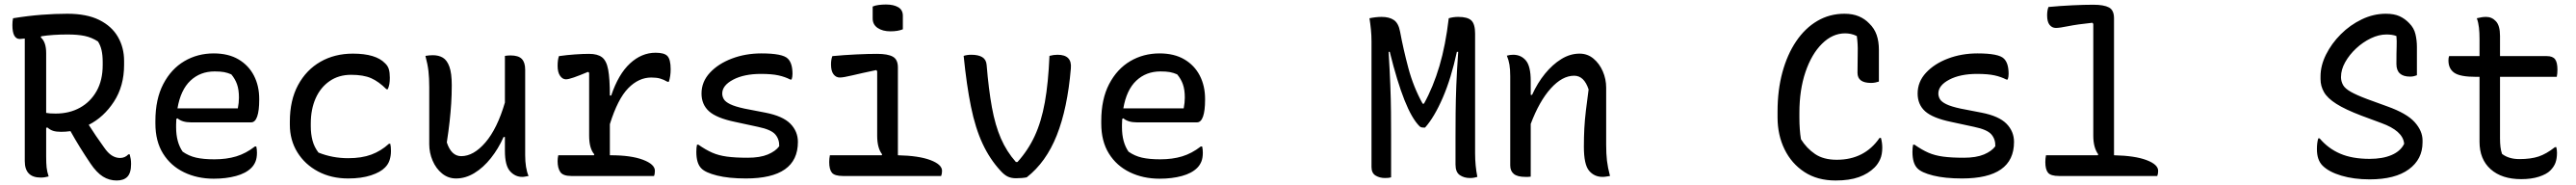

<svg xmlns="http://www.w3.org/2000/svg" viewBox="-20 -781 11440 821"><path d="M196 2Q187 4 179.5 5.5Q172 7 161 7Q90 7 90 -66V-610Q75 -608 68 -608Q35 -608 35 -670Q35 -687 38 -700Q106 -711 165.5 -715.5Q225 -720 279 -720Q365 -720 420.5 -692.5Q476 -665 503.5 -617.5Q531 -570 531 -511V-493Q531 -399 486 -330Q441 -261 374 -227Q390 -202 406.5 -177.5Q423 -153 442 -127Q459 -102 476.5 -91Q494 -80 513 -80Q535 -80 550 -96H556Q559 -85 560.5 -75Q562 -65 562 -53Q562 -13 545 4Q529 20 498 20Q465 20 437 2.5Q409 -15 382 -55Q357 -92 335 -127.5Q313 -163 293 -199Q272 -196 251 -196Q229 -196 215.5 -200.5Q202 -205 191 -215L185 -214V-87Q185 -56 187 -37.5Q189 -19 196 2ZM185 -545V-280Q199 -277 227 -277Q288 -277 335 -303Q382 -329 409 -377Q436 -425 436 -492V-506Q436 -536 431 -558Q426 -580 415 -597Q387 -615 356 -621.5Q325 -628 280 -628Q247 -628 217.5 -626Q188 -624 163 -620L161 -615Q185 -595 185 -545Z M929 -544Q994 -544 1039 -517.5Q1084 -491 1107.5 -445.5Q1131 -400 1131 -342V-338Q1131 -290 1122 -264Q1113 -238 1095 -238H828Q789 -238 768 -256L763 -253Q762 -241 762 -227V-216Q762 -150 791 -108Q818 -89 850.5 -81.5Q883 -74 932 -74Q986 -74 1029 -87Q1072 -100 1112 -131H1118Q1121 -119 1121 -103Q1121 -80 1114.5 -64Q1108 -48 1096 -36Q1072 -12 1028 0Q984 12 929 12Q856 12 797 -16.5Q738 -45 704 -99.5Q670 -154 670 -233V-244Q670 -341 705 -408Q740 -475 798.5 -509.5Q857 -544 929 -544ZM933 -464Q869 -464 825.5 -423Q782 -382 768 -300H1036Q1041 -325 1041 -348Q1041 -383 1032.5 -407Q1024 -431 1007 -451Q991 -458 975 -461Q959 -464 933 -464Z M1547 -543Q1649 -543 1690 -500Q1702 -489 1706.5 -474Q1711 -459 1711 -436Q1711 -420 1709 -408.5Q1707 -397 1702 -385H1696Q1662 -419 1628 -434Q1594 -449 1539 -449Q1484 -449 1443.5 -421Q1403 -393 1381.5 -344.5Q1360 -296 1360 -233V-220Q1360 -187 1367.5 -158Q1375 -129 1394 -104Q1456 -79 1526 -79Q1586 -79 1629 -95Q1672 -111 1707 -143H1713Q1716 -131 1716 -111Q1716 -89 1710 -70.5Q1704 -52 1690 -38Q1670 -17 1627.5 -3Q1585 11 1526 11Q1451 11 1392.5 -20Q1334 -51 1300.5 -105Q1267 -159 1267 -228V-241Q1267 -336 1303.5 -403.5Q1340 -471 1403 -507Q1466 -543 1547 -543Z M1902 -536Q1928 -536 1946.5 -525Q1965 -514 1975.5 -485Q1986 -456 1986 -403Q1986 -360 1983.5 -321.5Q1981 -283 1976.5 -242Q1972 -201 1964 -149Q1984 -88 2028 -88Q2083 -88 2135.5 -149Q2188 -210 2222 -326V-533Q2229 -534 2234.5 -534.5Q2240 -535 2247 -535Q2282 -535 2297 -519.5Q2312 -504 2312 -472V-93Q2312 -35 2327 0Q2320 1 2313 2.5Q2306 4 2299 4Q2267 4 2244.5 -21.5Q2222 -47 2222 -111V-173H2216Q2193 -121 2159.5 -79Q2126 -37 2086.5 -13Q2047 11 2005 11Q1970 11 1943 -11Q1916 -33 1901 -68Q1886 -103 1886 -141V-394Q1886 -435 1882.5 -465.5Q1879 -496 1869 -533Q1887 -536 1902 -536Z M2459 -92H2617L2619 -96Q2596 -122 2596 -179V-458L2591 -462Q2553 -446 2528.5 -437.5Q2504 -429 2493 -429Q2478 -429 2467 -444.5Q2456 -460 2456 -489Q2456 -516 2462 -532Q2497 -537 2533 -539.5Q2569 -542 2596 -542Q2633 -542 2653 -527Q2673 -512 2680.5 -472Q2688 -432 2688 -357H2694Q2726 -452 2777.5 -499.5Q2829 -547 2891 -547Q2929 -547 2943 -533Q2958 -518 2958 -474Q2958 -458 2956 -444.5Q2954 -431 2950 -418H2944Q2927 -428 2911 -432.5Q2895 -437 2872 -437Q2816 -437 2769.5 -389.5Q2723 -342 2688 -230V-92H2691Q2782 -92 2835 -72Q2888 -52 2888 -23Q2888 -9 2884 0H2517Q2480 0 2468 -17.5Q2456 -35 2456 -66Q2456 -79 2459 -92Z M3300 -81Q3355 -81 3389.5 -95.5Q3424 -110 3440 -132Q3441 -163 3422.5 -184.5Q3404 -206 3346 -218L3244 -240Q3162 -257 3128.5 -287Q3095 -317 3095 -366Q3095 -418 3132 -458Q3169 -498 3229.5 -521Q3290 -544 3361 -544Q3455 -544 3478 -521Q3499 -501 3499 -453Q3499 -446 3498 -440Q3497 -434 3495 -428H3489Q3466 -440 3436.5 -446.5Q3407 -453 3359 -453Q3284 -453 3235.5 -427.5Q3187 -402 3187 -366Q3187 -353 3194 -341Q3201 -329 3222.5 -318.5Q3244 -308 3286 -299L3379 -281Q3456 -266 3489.5 -232Q3523 -198 3523 -151Q3523 11 3292 11Q3216 11 3164 -2Q3112 -15 3094 -34Q3072 -56 3072 -107Q3072 -127 3075 -139H3081Q3114 -116 3142.5 -103.5Q3171 -91 3208 -86Q3245 -81 3300 -81Z M3665 -92H3895L3897 -96Q3875 -124 3875 -179V-465L3871 -470Q3804 -456 3764.5 -446.5Q3725 -437 3709 -437Q3692 -437 3681 -451.5Q3670 -466 3670 -495Q3670 -517 3676 -532Q3729 -537 3782 -539.5Q3835 -542 3875 -542Q3922 -542 3944.5 -529.5Q3967 -517 3967 -482V-92Q4060 -90 4111.5 -70.5Q4163 -51 4163 -23Q4163 -16 4162 -10.5Q4161 -5 4159 0H3723Q3686 0 3674 -14.5Q3662 -29 3662 -62Q3662 -77 3665 -92ZM3855 -752Q3866 -757 3882 -759Q3898 -761 3914 -761Q3948 -761 3968.5 -749Q3989 -737 3989 -711V-651Q3967 -642 3934 -642Q3899 -642 3877 -657Q3855 -672 3855 -699Z M4293 -538Q4324 -538 4341.5 -527.5Q4359 -517 4361 -493Q4370 -384 4384.5 -304.5Q4399 -225 4424.5 -166.5Q4450 -108 4491 -62H4498Q4545 -114 4574.5 -177.5Q4604 -241 4619.5 -327Q4635 -413 4640 -533Q4658 -538 4676 -538Q4741 -538 4735 -477Q4720 -300 4672.5 -180.5Q4625 -61 4539 6Q4529 8 4516.5 9Q4504 10 4491 10Q4470 10 4454.5 2.5Q4439 -5 4422 -24Q4375 -75 4343 -143.5Q4311 -212 4291.5 -307.5Q4272 -403 4259 -533Q4274 -538 4293 -538Z M5129 -544Q5194 -544 5239 -517.5Q5284 -491 5307.5 -445.5Q5331 -400 5331 -342V-338Q5331 -290 5322 -264Q5313 -238 5295 -238H5028Q4989 -238 4968 -256L4963 -253Q4962 -241 4962 -227V-216Q4962 -150 4991 -108Q5018 -89 5050.5 -81.5Q5083 -74 5132 -74Q5186 -74 5229 -87Q5272 -100 5312 -131H5318Q5321 -119 5321 -103Q5321 -80 5314.5 -64Q5308 -48 5296 -36Q5272 -12 5228 0Q5184 12 5129 12Q5056 12 4997 -16.5Q4938 -45 4904 -99.5Q4870 -154 4870 -233V-244Q4870 -341 4905 -408Q4940 -475 4998.5 -509.5Q5057 -544 5129 -544ZM5133 -464Q5069 -464 5025.5 -423Q4982 -382 4968 -300H5236Q5241 -325 5241 -348Q5241 -383 5232.5 -407Q5224 -431 5207 -451Q5191 -458 5175 -461Q5159 -464 5133 -464Z M6157 6Q6148 9 6130 9Q6106 9 6088 -2Q6070 -13 6070 -40V-597Q6070 -624 6067.5 -649.5Q6065 -675 6061 -700Q6090 -706 6115 -706Q6149 -706 6169.5 -692Q6190 -678 6197 -640Q6211 -564 6233.5 -479.5Q6256 -395 6297 -321H6303Q6344 -395 6371.5 -487.5Q6399 -580 6413 -700Q6433 -706 6455 -706Q6497 -706 6513.5 -690Q6530 -674 6530 -632V-101Q6530 -73 6532.5 -47Q6535 -21 6540 4Q6533 6 6525.5 7.5Q6518 9 6507 9Q6481 9 6462 -4Q6443 -17 6443 -51V-172Q6443 -224 6443.5 -279.5Q6444 -335 6446.5 -401Q6449 -467 6455 -551H6449Q6424 -434 6386.5 -347.5Q6349 -261 6308 -215H6299Q6289 -215 6283 -221Q6249 -255 6216.5 -336.5Q6184 -418 6151 -551H6146Q6151 -468 6153.5 -403.5Q6156 -339 6156.5 -284.5Q6157 -230 6157 -178Z M6777 3Q6770 4 6764.5 4Q6759 4 6753 4Q6718 4 6702 -9Q6686 -22 6686 -47V-442Q6686 -473 6682.5 -494Q6679 -515 6671 -534Q6678 -536 6685 -537Q6692 -538 6699 -538Q6734 -538 6755.5 -512.5Q6777 -487 6777 -422V-360H6783Q6807 -413 6840.5 -454Q6874 -495 6913 -519Q6952 -543 6994 -543Q7029 -543 7055.5 -521Q7082 -499 7097 -464.5Q7112 -430 7112 -392V-139Q7112 -98 7115.5 -68Q7119 -38 7129 0Q7121 1 7113 2.5Q7105 4 7096 4Q7059 4 7036 -23.5Q7013 -51 7013 -130Q7013 -173 7015 -211Q7017 -249 7022 -290.5Q7027 -332 7034 -384Q7014 -445 6970 -445Q6917 -445 6866 -388.5Q6815 -332 6777 -231Z M8131 20Q8050 20 7992.5 -17.5Q7935 -55 7904 -118.5Q7873 -182 7873 -260V-286Q7873 -381 7894.5 -460Q7916 -539 7955.5 -597.5Q7995 -656 8049.5 -688Q8104 -720 8170 -720Q8207 -720 8234 -708.5Q8261 -697 8280 -677Q8303 -655 8313 -626Q8323 -597 8323 -560V-419Q8317 -417 8308 -415Q8299 -413 8288 -413Q8228 -413 8228 -458Q8228 -514 8229 -549.5Q8230 -585 8225 -621Q8211 -628 8198 -630.5Q8185 -633 8173 -633Q8117 -633 8070.5 -587Q8024 -541 7997 -461.5Q7970 -382 7970 -280V-259Q7970 -205 7977 -163Q8002 -123 8039.5 -97.5Q8077 -72 8136 -72Q8259 -72 8326 -169H8332Q8335 -159 8336.5 -147.5Q8338 -136 8338 -126Q8338 -95 8328.5 -74Q8319 -53 8304 -38Q8276 -10 8234 5Q8192 20 8131 20Z M8700 -81Q8755 -81 8789.5 -95.5Q8824 -110 8840 -132Q8841 -163 8822.5 -184.5Q8804 -206 8746 -218L8644 -240Q8562 -257 8528.5 -287Q8495 -317 8495 -366Q8495 -418 8532 -458Q8569 -498 8629.5 -521Q8690 -544 8761 -544Q8855 -544 8878 -521Q8899 -501 8899 -453Q8899 -446 8898 -440Q8897 -434 8895 -428H8889Q8866 -440 8836.5 -446.5Q8807 -453 8759 -453Q8684 -453 8635.5 -427.5Q8587 -402 8587 -366Q8587 -353 8594 -341Q8601 -329 8622.5 -318.5Q8644 -308 8686 -299L8779 -281Q8856 -266 8889.5 -232Q8923 -198 8923 -151Q8923 11 8692 11Q8616 11 8564 -2Q8512 -15 8494 -34Q8472 -56 8472 -107Q8472 -127 8475 -139H8481Q8514 -116 8542.5 -103.5Q8571 -91 8608 -86Q8645 -81 8700 -81Z M9065 -92H9295L9297 -96Q9275 -126 9275 -179V-675L9271 -680Q9204 -673 9164.5 -665Q9125 -657 9109 -657Q9092 -657 9081 -670.5Q9070 -684 9070 -713Q9070 -735 9076 -750Q9129 -755 9182 -757.5Q9235 -760 9275 -760Q9322 -760 9344.5 -748Q9367 -736 9367 -700V-92Q9460 -90 9511.5 -70.5Q9563 -51 9563 -23Q9563 -16 9562 -10.5Q9561 -5 9559 0H9123Q9086 0 9074 -14.5Q9062 -29 9062 -62Q9062 -77 9065 -92Z M10574 -720Q10611 -720 10635 -709Q10659 -698 10678 -678Q10699 -657 10705.5 -629.5Q10712 -602 10712 -573V-447Q10707 -445 10699 -443Q10691 -441 10682 -441Q10621 -441 10621 -497Q10621 -549 10622 -574.5Q10623 -600 10621 -621Q10611 -625 10599.5 -626.5Q10588 -628 10577 -628Q10543 -628 10507.5 -611Q10472 -594 10442 -566Q10412 -538 10393.5 -505Q10375 -472 10375 -440V-435Q10376 -418 10384.5 -403Q10393 -388 10418.5 -373.5Q10444 -359 10492 -341L10580 -309Q10667 -278 10702 -239Q10737 -200 10737 -158V-149Q10737 -74 10676 -29.5Q10615 15 10502 15Q10432 15 10376.5 -1.5Q10321 -18 10293 -46Q10268 -71 10268 -119Q10268 -148 10274 -167H10280Q10318 -122 10371.5 -99Q10425 -76 10502 -76Q10560 -76 10599.5 -93Q10639 -110 10655 -142V-146Q10648 -201 10554 -235L10465 -268Q10394 -295 10354.5 -320Q10315 -345 10299.5 -372Q10284 -399 10284 -430V-442Q10284 -490 10308.5 -539Q10333 -588 10374 -629Q10415 -670 10467 -695Q10519 -720 10574 -720Z M10855 -532H10990V-609Q10990 -636 10987.5 -658.5Q10985 -681 10978 -700Q11001 -706 11019 -706Q11045 -706 11063 -686.5Q11081 -667 11081 -622V-532H11289Q11315 -532 11325.5 -518Q11336 -504 11336 -472Q11336 -454 11333 -440H11081V-168Q11081 -146 11083 -129Q11085 -112 11090 -98Q11120 -75 11167 -75Q11218 -75 11252.5 -86.5Q11287 -98 11325 -128H11331Q11334 -115 11334 -103Q11334 -78 11327.5 -59.5Q11321 -41 11304 -24Q11288 -8 11254.5 3Q11221 14 11175 14Q11089 14 11039.5 -30Q10990 -74 10990 -152V-440H10974Q10904 -440 10878 -458Q10852 -476 10852 -513Q10852 -525 10855 -532Z"/></svg>

Font: Recursive Mn Csl St
Style: Regular
Weight: 400
Monospace: yes
Version: Version 1.079;hotconv 1.0.112;makeotfexe 2.5.65598; ttfautoh